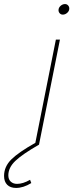

<svg xmlns="http://www.w3.org/2000/svg" viewBox="-113 -712 374 945"><path d="M228 -670Q228 -658 218 -649Q208 -640 196 -640Q187 -640 181 -646.5Q175 -653 175 -662Q175 -674 185 -683Q195 -692 207 -692Q216 -692 222 -685.5Q228 -679 228 -670ZM162 -517H182L79 0Q-3 47 -37.5 80Q-72 113 -72 151Q-72 171 -60 182Q-48 193 -29 193Q0 193 35 173L41 189Q2 213 -34 213Q-62 213 -77.5 197.5Q-93 182 -93 154Q-93 108 -57 72.5Q-21 37 61 -9Z"/></svg>

Font: Gontserrat Thin
Style: Italic
Weight: 250
Italic angle: -11.3°
Designer: Julieta Ulanovsky
Foundry: Julieta Ulanovsky
Version: Version 6.001